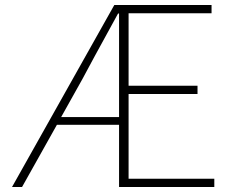

<svg xmlns="http://www.w3.org/2000/svg" viewBox="-20 -746 925 766"><path d="M224 -279H455V-692H451Q334 -479 309 -431ZM493 -33H835V0H455V-248H207L68 0H28L436 -726H824V-693H493V-404H768V-371H493Z"/></svg>

Font: Noto Sans Korean Thin
Style: Regular
Weight: 250
Designer: Ryoko NISHIZUKA  (kana & ideographs); Paul D. Hunt (Latin, Greek & Cyrillic); Wenlong ZHANG  (bopomofo); Sandoll Communi
Foundry: Adobe Systems Incorporated
Version: Version 1.0001;PS 1;hotconv 1.0.78;makeotf.lib2.5.61930